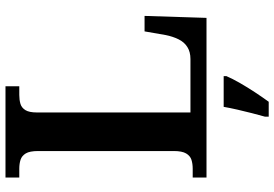

<svg xmlns="http://www.w3.org/2000/svg" viewBox="-166 -588 975 682"><g transform="rotate(-90 321.0 -246.5)"><path d="M32 0V-49H63Q81 -49 95 -53.5Q109 -58 117.5 -72.5Q126 -87 126 -116V-598Q126 -628 117.5 -642Q109 -656 95 -660.5Q81 -665 63 -665H32V-714H356V-665H325Q308 -665 294 -661Q280 -657 271.5 -643.5Q263 -630 263 -602V-57H453Q478 -57 495.5 -68Q513 -79 523 -99.5Q533 -120 538 -145L551 -220H606L599 0ZM248 208Q254 187 260.5 161.5Q267 136 273 110Q279 84 283 61H392V71Q383 92 367.5 119Q352 146 334.5 172.5Q317 199 301 221H248Z"/></g></svg>

Font: Noto Serif Armenian SemiBold
Style: Regular
Weight: 600
Version: Version 2.007